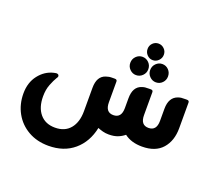

<svg xmlns="http://www.w3.org/2000/svg" viewBox="-141 -849 1399 1253"><g transform="rotate(20 558.0 -222.5)"><path d="M757 -544Q734 -544 717.5 -561Q701 -578 701 -602Q701 -626 717.5 -642.5Q734 -659 757 -659Q780 -659 797 -642.5Q814 -626 814 -602Q814 -578 797 -561Q780 -544 757 -544ZM688 -415Q663 -415 644.5 -433.5Q626 -452 626 -478Q626 -505 644.5 -523.5Q663 -542 688 -542Q714 -542 732.5 -523.5Q751 -505 751 -478Q751 -452 732.5 -433.5Q714 -415 688 -415ZM764 -478Q764 -505 782.5 -523.5Q801 -542 826 -542Q852 -542 870 -523.5Q888 -505 888 -478Q888 -452 870 -433.5Q852 -415 826 -415Q801 -415 782.5 -433.5Q764 -452 764 -478ZM1045 -378H1056Q1072 -378 1072 -364V-186Q1072 -98 1024.5 -44Q977 10 884 10Q809 10 761 -27Q739 -9 713.5 0.5Q688 10 653 10Q631 10 612 5Q593 0 576 -7Q555 95 485 154.5Q415 214 308 214Q228 214 167 179Q106 144 72.5 83.5Q39 23 39 -52Q39 -128 79.5 -180Q120 -232 180 -246Q191 -249 196 -249Q215 -249 215 -233Q215 -230 213 -227Q211 -224 208 -219Q195 -198 180.5 -161.5Q166 -125 166 -78Q166 -1 203.5 43.5Q241 88 308 88Q376 88 413 43.5Q450 -1 450 -78V-240Q450 -321 507 -339Q519 -343 528 -344.5Q537 -346 556 -346H567Q583 -346 583 -332V-188Q583 -119 638 -119Q694 -119 694 -188V-256Q694 -337 751 -355Q763 -359 772 -360Q781 -361 800 -361H812Q827 -361 827 -347V-188Q827 -119 882 -119Q938 -119 938 -188V-272Q938 -352 996 -372Q1008 -376 1017 -377Q1026 -378 1045 -378Z"/></g></svg>

Font: Zain Black
Style: Regular
Weight: 900
Designer: Zain,Boutros
Foundry: Mobile Telecommunications Company (Zain), 2024
Version: Version 1.50; ttfautohint (v1.8.4)